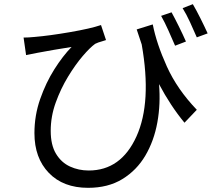

<svg xmlns="http://www.w3.org/2000/svg" viewBox="-20 -839 1040 920"><path d="M871 -640 819 -620Q804 -655 786.5 -694Q769 -733 752 -763L802 -780Q818 -751 837.5 -711.5Q857 -672 871 -640ZM635 -698 712 -722Q730 -630 779.5 -520.5Q829 -411 923 -313L864 -251Q797 -332 742 -436Q750 -341 734 -252.5Q718 -164 676.5 -93.5Q635 -23 566.5 19Q498 61 402 61Q283 61 214 -10.5Q145 -82 145 -201Q145 -286 172.5 -364.5Q200 -443 240.5 -507Q281 -571 323 -614Q284 -608 237.5 -600Q191 -592 160 -586Q143 -583 125 -579Q115 -577 105 -575L93 -659Q116 -659 146 -662Q217 -668 315.5 -685Q414 -702 464 -719L488 -647Q480 -644 469 -641Q450 -636 436 -629Q411 -611 376 -570Q341 -529 306 -471.5Q271 -414 247 -347.5Q223 -281 223 -212Q223 -144 248.5 -102Q274 -60 315.5 -41Q357 -22 405 -22Q560 -22 634 -185.5Q708 -349 659 -626Q647 -661 635 -698ZM855 -800 904 -819Q921 -790 940.5 -751Q960 -712 975 -679L923 -660Q908 -695 890.5 -733Q873 -771 855 -800Z"/></svg>

Font: Noto Sans CJK KR Regular (TTF)
Style: Regular
Weight: 400
Designer: Ryoko NISHIZUKA 西塚涼子 (kana & ideographs); Paul D. Hunt (Latin, Greek & Cyrillic); Wenlong ZHANG 张文龙 (bopomofo); Sandoll 
Foundry: Adobe Systems Incorporated
Version: Version 1.004;PS 1.004;hotconv 1.0.82;makeotf.lib2.5.63406